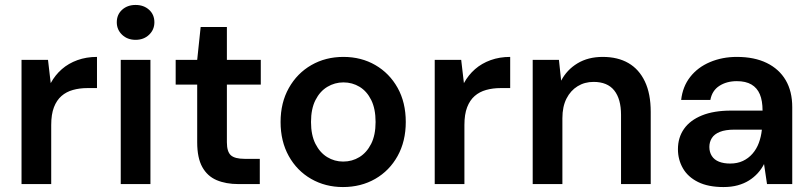

<svg xmlns="http://www.w3.org/2000/svg" viewBox="-20 -744 3282 776"><path d="M67 0V-502H174L185 -408Q203 -441 230 -464.5Q257 -488 293 -501Q329 -514 372 -514V-388H333Q302 -388 275 -380.5Q248 -373 228.5 -356Q209 -339 198 -310.5Q187 -282 187 -239V0Z M468 0V-502H588V0ZM528 -583Q495 -583 473.5 -603.5Q452 -624 452 -654Q452 -685 473.5 -704.5Q495 -724 528 -724Q561 -724 582.5 -704.5Q604 -685 604 -654Q604 -624 582.5 -603.5Q561 -583 528 -583Z M944 0Q893 0 855.5 -16Q818 -32 797.5 -69Q777 -106 777 -169V-402H690V-502H777L791 -635H897V-502H1034V-402H897V-169Q897 -131 913 -116.5Q929 -102 969 -102H1030V0Z M1366 12Q1295 12 1237.5 -21Q1180 -54 1147 -113.5Q1114 -173 1114 -251Q1114 -329 1147.5 -388.5Q1181 -448 1238.5 -481Q1296 -514 1368 -514Q1440 -514 1497 -481Q1554 -448 1587 -389Q1620 -330 1620 -251Q1620 -173 1587 -113.5Q1554 -54 1496.5 -21Q1439 12 1366 12ZM1367 -91Q1403 -91 1432.5 -109Q1462 -127 1480 -162.5Q1498 -198 1498 -251Q1498 -304 1480.5 -339.5Q1463 -375 1433.5 -393Q1404 -411 1368 -411Q1333 -411 1303 -393Q1273 -375 1255 -339.5Q1237 -304 1237 -251Q1237 -198 1255 -162.5Q1273 -127 1302.5 -109Q1332 -91 1367 -91Z M1737 0V-502H1844L1855 -408Q1873 -441 1900 -464.5Q1927 -488 1963 -501Q1999 -514 2042 -514V-388H2003Q1972 -388 1945 -380.5Q1918 -373 1898.5 -356Q1879 -339 1868 -310.5Q1857 -282 1857 -239V0Z M2133 0V-502H2239L2248 -418Q2271 -462 2314 -488Q2357 -514 2416 -514Q2477 -514 2520 -489Q2563 -464 2586.5 -414.5Q2610 -365 2610 -292V0H2490V-280Q2490 -344 2462.5 -378.5Q2435 -413 2379 -413Q2343 -413 2314.5 -395.5Q2286 -378 2269.5 -345.5Q2253 -313 2253 -266V0Z M2904 12Q2842 12 2801 -8.5Q2760 -29 2740 -64Q2720 -99 2720 -141Q2720 -188 2744.5 -223Q2769 -258 2817 -277.5Q2865 -297 2935 -297H3062Q3062 -337 3051 -363Q3040 -389 3017 -402.5Q2994 -416 2958 -416Q2917 -416 2887.5 -397Q2858 -378 2851 -340H2733Q2739 -394 2769.5 -433Q2800 -472 2849.5 -493Q2899 -514 2958 -514Q3029 -514 3079 -489.5Q3129 -465 3155.5 -420Q3182 -375 3182 -311V0H3080L3068 -81Q3058 -61 3042.5 -44Q3027 -27 3007 -14.5Q2987 -2 2961.5 5Q2936 12 2904 12ZM2931 -83Q2960 -83 2982.5 -93.5Q3005 -104 3021.5 -123Q3038 -142 3047 -166.5Q3056 -191 3059 -218V-220H2948Q2912 -220 2889.5 -211Q2867 -202 2857 -186Q2847 -170 2847 -150Q2847 -129 2857 -113.5Q2867 -98 2886 -90.5Q2905 -83 2931 -83Z"/></svg>

Font: DM Sans 16pt SemiBold
Style: Regular
Weight: 600
Version: Version 4.004;gftools[0.9.30]